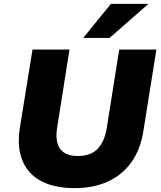

<svg xmlns="http://www.w3.org/2000/svg" viewBox="-20 -961 832 992"><path d="M365 11Q286 11 228 -10Q170 -31 134 -70.5Q98 -110 84.5 -167.5Q71 -225 82 -297L148 -705H339L275 -300Q264 -228 291 -191.5Q318 -155 382 -155Q448 -155 483.5 -191Q519 -227 531 -296L596 -705H788L721 -285Q706 -189 659 -123Q612 -57 537.5 -23Q463 11 365 11ZM410 -765 553 -941H747L546 -765Z"/></svg>

Font: Nunito Sans 7pt Black
Style: Italic
Weight: 900
Italic angle: -9°
Version: Version 3.101;gftools[0.9.27]